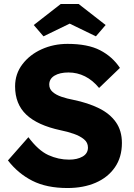

<svg xmlns="http://www.w3.org/2000/svg" viewBox="-20 -937 674 967"><path d="M320 10Q215 10 143 -26.5Q71 -63 20 -129L123 -246Q173 -179 223.5 -156Q274 -133 328 -133Q369 -133 396 -148.5Q423 -164 423 -194Q423 -219 403 -235.5Q383 -252 351.5 -263Q320 -274 285 -281Q169 -306 112.5 -359.5Q56 -413 56 -502Q56 -565 93 -613.5Q130 -662 190 -689Q250 -716 320 -716Q422 -716 484 -684Q546 -652 584 -595L479 -494Q447 -533 408 -552.5Q369 -572 325 -572Q281 -572 254.5 -556Q228 -540 228 -511Q228 -489 245 -474Q262 -459 290 -449.5Q318 -440 350 -434Q423 -419 478 -392Q533 -365 563.5 -322Q594 -279 594 -217Q594 -145 558.5 -94Q523 -43 461.5 -16.5Q400 10 320 10ZM199 -754 150 -811 286 -917H376L512 -811L463 -754L331 -818Z"/></svg>

Font: Lexend Deca
Style: Bold
Weight: 700
Designer: Bonnie Shaver-Troup, Thomas Jockin
Foundry: Lexend
Version: Version 1.008; ttfautohint (v1.8.4.7-5d5b)